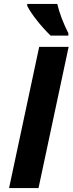

<svg xmlns="http://www.w3.org/2000/svg" viewBox="-20 -951 367 971"><path d="M25.9 0 178.2 -713.9H327.1L174.8 0ZM325.7 -771H235.8Q201.2 -804.7 168.2 -845.9Q135.3 -887.2 117.7 -920.9V-931.2H269.5Q287.1 -858.9 325.7 -783.2Z"/></svg>

Font: TypoPRO Open Sans
Style: Bold Italic
Weight: 700
Italic angle: -12°
Foundry: Ascender Corporation
Version: Version 1.10